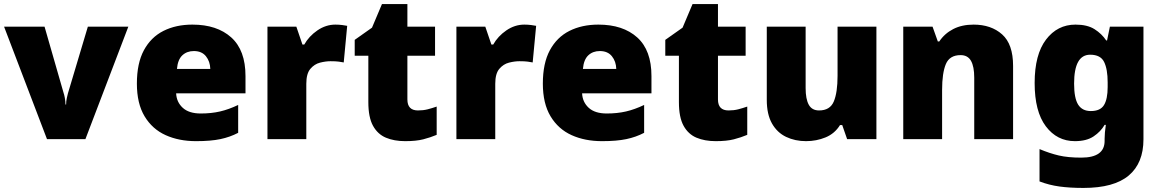

<svg xmlns="http://www.w3.org/2000/svg" viewBox="-20 -684 5708 944"><path d="M211 0 0 -553H199L293 -226Q295 -222 298.5 -204Q302 -186 302 -170H305Q305 -187 308.5 -202Q312 -217 314 -225L412 -553H611L400 0Z M926 -563Q1047 -563 1117 -500Q1187 -437 1187 -310V-225H846Q848 -182 878.5 -154Q909 -126 967 -126Q1019 -126 1062 -136Q1105 -146 1151 -168V-31Q1111 -10 1063.5 0Q1016 10 944 10Q860 10 794.5 -19.5Q729 -49 691 -112Q653 -175 653 -273Q653 -373 687.5 -437Q722 -501 783.5 -532Q845 -563 926 -563ZM933 -433Q899 -433 876.5 -412Q854 -391 850 -345H1014Q1013 -382 992.5 -407.5Q972 -433 933 -433Z M1629 -563Q1645 -563 1662 -561Q1679 -559 1687 -557L1670 -377Q1660 -379 1645.5 -381Q1631 -383 1605 -383Q1581 -383 1553.5 -376Q1526 -369 1506 -345.5Q1486 -322 1486 -272V0H1295V-553H1437L1467 -465H1476Q1499 -506 1540.5 -534.5Q1582 -563 1629 -563Z M2035 -141Q2061 -141 2082.5 -146.5Q2104 -152 2127 -160V-21Q2096 -8 2061 1Q2026 10 1972 10Q1918 10 1877.5 -7Q1837 -24 1814 -65.5Q1791 -107 1791 -182V-410H1724V-488L1809 -548L1858 -664H1983V-553H2119V-410H1983V-195Q1983 -141 2035 -141Z M2558 -563Q2574 -563 2591 -561Q2608 -559 2616 -557L2599 -377Q2589 -379 2574.5 -381Q2560 -383 2534 -383Q2510 -383 2482.5 -376Q2455 -369 2435 -345.5Q2415 -322 2415 -272V0H2224V-553H2366L2396 -465H2405Q2428 -506 2469.5 -534.5Q2511 -563 2558 -563Z M2922 -563Q3043 -563 3113 -500Q3183 -437 3183 -310V-225H2842Q2844 -182 2874.5 -154Q2905 -126 2963 -126Q3015 -126 3058 -136Q3101 -146 3147 -168V-31Q3107 -10 3059.5 0Q3012 10 2940 10Q2856 10 2790.5 -19.5Q2725 -49 2687 -112Q2649 -175 2649 -273Q2649 -373 2683.5 -437Q2718 -501 2779.5 -532Q2841 -563 2922 -563ZM2929 -433Q2895 -433 2872.5 -412Q2850 -391 2846 -345H3010Q3009 -382 2988.5 -407.5Q2968 -433 2929 -433Z M3562 -141Q3588 -141 3609.5 -146.5Q3631 -152 3654 -160V-21Q3623 -8 3588 1Q3553 10 3499 10Q3445 10 3404.5 -7Q3364 -24 3341 -65.5Q3318 -107 3318 -182V-410H3251V-488L3336 -548L3385 -664H3510V-553H3646V-410H3510V-195Q3510 -141 3562 -141Z M4289 -553V0H4145L4121 -69H4110Q4084 -27 4039 -8.5Q3994 10 3943 10Q3889 10 3845 -11Q3801 -32 3775.5 -77Q3750 -122 3750 -193V-553H3941V-251Q3941 -197 3956.5 -169Q3972 -141 4007 -141Q4061 -141 4079.5 -185Q4098 -229 4098 -311V-553Z M4767 -563Q4853 -563 4907 -515Q4961 -467 4961 -360V0H4770V-302Q4770 -357 4754 -385Q4738 -413 4703 -413Q4649 -413 4630.5 -369Q4612 -325 4612 -242V0H4421V-553H4565L4591 -480H4598Q4624 -519 4666.5 -541Q4709 -563 4767 -563Z M5268 -563Q5326 -563 5361.5 -540.5Q5397 -518 5419 -485H5423L5437 -553H5602V1Q5602 118 5529.5 179Q5457 240 5307 240Q5240 240 5189 233Q5138 226 5091 208V49Q5141 70 5186 80.5Q5231 91 5296 91Q5411 91 5411 9V-1Q5411 -30 5417 -70H5411Q5392 -37 5357 -13.5Q5322 10 5265 10Q5177 10 5122 -63Q5067 -136 5067 -276Q5067 -416 5123 -489.5Q5179 -563 5268 -563ZM5340 -415Q5261 -415 5261 -273Q5261 -201 5281 -169.5Q5301 -138 5343 -138Q5390 -138 5408 -167.5Q5426 -197 5426 -256V-279Q5426 -344 5408.5 -379.5Q5391 -415 5340 -415Z"/></svg>

Font: Noto Sans Oriya Blk
Style: Regular
Weight: 900
Designer: Amélie Bonet and Sol Matas
Foundry: Google LLC
Version: Version 2.006; ttfautohint (v1.8.4.7-5d5b)